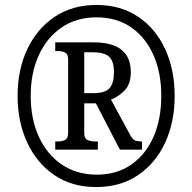

<svg xmlns="http://www.w3.org/2000/svg" viewBox="-20 -745 776 775"><path d="M368 10Q270 10 199 -38.5Q128 -87 89.5 -170.5Q51 -254 51 -358Q51 -463 90 -546Q129 -629 200.5 -677Q272 -725 369 -725Q467 -725 538 -677Q609 -629 647 -546Q685 -463 685 -358Q685 -252 646.5 -169Q608 -86 537 -38Q466 10 368 10ZM371 -40Q452 -40 510.5 -81Q569 -122 600 -193.5Q631 -265 631 -358Q631 -451 599.5 -522.5Q568 -594 509.5 -634.5Q451 -675 369 -675Q288 -675 228.5 -634Q169 -593 136.5 -522Q104 -451 104 -358Q104 -264 137 -192.5Q170 -121 230 -80.5Q290 -40 371 -40ZM203 -141V-174H214Q230 -174 242.5 -180Q255 -186 255 -209V-504Q255 -527 242.5 -533Q230 -539 214 -539H203V-574H358Q508 -574 508 -454Q508 -406 483.5 -380.5Q459 -355 428 -343L505 -201Q514 -184 523 -179Q532 -174 553 -174V-141H464L367 -328H320V-209Q320 -186 333 -180Q346 -174 363 -174H375V-141ZM357 -369Q405 -369 422.5 -389.5Q440 -410 440 -453Q440 -498 420.5 -516Q401 -534 354 -534H320V-369Z"/></svg>

Font: Noto Serif Lao Condensed
Style: Bold
Weight: 700
Width: 3
Designer: Monotype Design Team
Foundry: Monotype Imaging Inc.
Version: Version 2.003; ttfautohint (v1.8.4.7-5d5b)